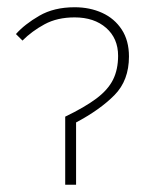

<svg xmlns="http://www.w3.org/2000/svg" viewBox="-20 -510 432 530"><path d="M160 0V-188Q214 -214 246 -238Q278 -262 292 -290Q306 -318 306 -356Q306 -404 273 -433Q240 -462 186 -462Q138 -462 103 -443Q68 -424 42 -398L24 -416Q48 -443 88.5 -466.5Q129 -490 186 -490Q228 -490 262 -474.5Q296 -459 316 -428.5Q336 -398 336 -354Q336 -288 296 -247.5Q256 -207 190 -172V0Z"/></svg>

Font: Source Sans 3 ExtraLight ExtraLight
Style: Regular
Weight: 250
Version: Version 3.052;hotconv 1.1.0;makeotfexe 2.6.0